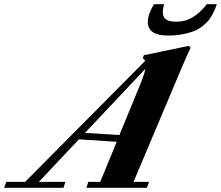

<svg xmlns="http://www.w3.org/2000/svg" viewBox="-89 -895 1054 915"><path d="M712.4 -725.6Q615.2 -725.6 615.2 -790.5Q615.2 -824.7 644.5 -875H692.9Q680.7 -829.6 694.1 -810.5Q707.5 -791.5 751.5 -791.5Q793 -791.5 827.9 -811.8Q862.8 -832 896.5 -875H944.3Q939 -859.4 935.3 -850.3Q931.6 -841.3 922.1 -823.7Q912.6 -806.2 902.3 -794.7Q892.1 -783.2 873.8 -768.8Q855.5 -754.4 834 -746.1Q812.5 -737.8 781 -731.7Q749.5 -725.6 712.4 -725.6ZM-69.3 0 -59.1 -28.3H30.8L603 -605Q599.6 -611.8 591.8 -616.7L596.2 -631.8L810.1 -676.3L819.3 -667.5Q800.8 -627.9 778.3 -575.7L547.4 -28.3H621.6L610.8 0H322.8L332 -28.3H388.7L467.3 -219.2L287.1 -231L96.2 -28.3H222.7L213.4 0ZM572.3 -475.6Q598.1 -537.1 604 -567.4L315.9 -261.7L480 -251.5Z"/></svg>

Font: Elstob 18pt ExtraBold
Style: Italic
Weight: 800
Italic angle: -20°
Designer: Peter S. Baker
Version: Version 1.015